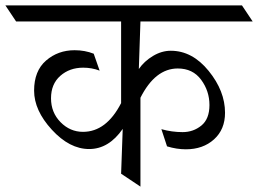

<svg xmlns="http://www.w3.org/2000/svg" viewBox="-80 -695 961 715"><path d="M198 -508Q236 -508 269 -495L291 -432Q262 -443 230 -443Q179 -443 144.5 -412.5Q110 -382 110 -329Q110 -276 145.5 -240Q181 -204 229 -204Q316 -204 371 -311V-615H-20L-60 -675H821L861 -615H443Q443 -612 440 -527Q437 -442 437 -438Q457 -467 489.5 -486.5Q522 -506 556 -506Q636 -506 697 -431Q758 -356 758 -275Q758 -213 717 -176Q676 -139 612 -139Q578 -139 542 -150L521 -214Q560 -203 600 -203Q640 -203 670 -227.5Q700 -252 700 -304Q700 -356 669 -398Q638 -440 582 -440Q498 -440 443 -331V0L371 -48L377 -215Q325 -140 252 -140Q179 -140 113 -212Q47 -284 47 -357.5Q47 -431 91.5 -469.5Q136 -508 198 -508Z"/></svg>

Font: Halant
Style: Regular
Weight: 400
Designer: Hitesh Malaviya (Devanagari), Satya Rajpurohit (Latin)
Foundry: Indian Type Foundry
Version: Version 1.100;PS 1.0;hotconv 1.0.78;makeotf.lib2.5.61930; tt